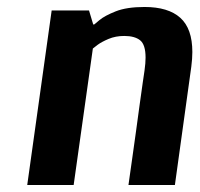

<svg xmlns="http://www.w3.org/2000/svg" viewBox="-20 -530 574 550"><path d="M128 -500H235L247 -460H250Q250 -460 265 -472.5Q280 -485 311.5 -497.5Q343 -510 394 -510Q462 -510 496.5 -479Q531 -448 531 -381Q531 -362 528 -339L481 0H348Q348 0 351 -21.5Q354 -43 359 -78Q364 -113 369.5 -153Q375 -193 380 -230Q385 -267 389 -294Q393 -321 394 -328Q397 -349 397 -365Q397 -402 381.5 -414.5Q366 -427 336 -427Q311 -427 291 -418.5Q271 -410 259.5 -401.5Q248 -393 246 -391L191 0H58Z"/></svg>

Font: Arsenal SC
Style: Bold Italic
Weight: 700
Italic angle: -9.10001°
Designer: Andrij Shevchenko
Foundry: Stairsfor
Version: Version 2.001; ttfautohint (v1.8.4.7-5d5b)